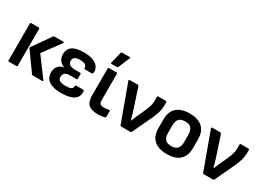

<svg xmlns="http://www.w3.org/2000/svg" viewBox="-16 -1410 2907 2120"><g transform="rotate(30 1438.0 -350.0)"><path d="M381 0Q372 0 366 -6L198 -241Q192 -249 198 -258L358 -486Q362 -492 372 -492H484Q491 -492 493 -488Q495 -484 491 -478L327 -255L506 -14Q511 -8 508.5 -4Q506 0 499 0ZM75 0Q64 0 64 -12V-480Q64 -492 75 -492H170Q182 -492 182 -480V-12Q182 0 170 0Z M743 12Q644 12 590 -24Q536 -60 536 -129Q536 -175 559 -207.5Q582 -240 632 -250V-252Q594 -265 571.5 -296.5Q549 -328 549 -370Q549 -438 596.5 -471Q644 -504 744 -504Q847 -504 899 -465.5Q951 -427 946 -362Q944 -346 932 -346H843Q833 -346 833 -361Q833 -384 812 -397.5Q791 -411 746 -411Q660 -411 660 -352Q660 -320 683 -304Q706 -288 759 -288H816Q828 -288 828 -276V-219Q828 -207 816 -207H741Q691 -207 671 -190Q651 -173 651 -137Q651 -81 748 -81Q793 -81 816 -92Q839 -103 839 -129Q839 -143 850 -143H938Q950 -143 952 -126Q958 -60 905.5 -24Q853 12 743 12Z M1213 12Q1131 12 1093.5 -21.5Q1056 -55 1056 -141V-480Q1056 -492 1067 -492H1162Q1174 -492 1174 -480V-144Q1174 -112 1187.5 -99Q1201 -86 1237 -86Q1254 -86 1269 -88Q1284 -90 1299 -93Q1311 -95 1311 -83V-11Q1311 -2 1301 1Q1285 6 1262 9Q1239 12 1213 12ZM1068 -545Q1057 -545 1059 -557L1095 -702Q1097 -712 1108 -712H1204Q1217 -712 1211 -698L1150 -554Q1146 -545 1137 -545Z M1506 0Q1496 0 1493 -9L1322 -478Q1318 -492 1331 -492H1433Q1444 -492 1447 -482L1529 -234Q1539 -204 1548 -172.5Q1557 -141 1565 -110H1567Q1578 -136 1589 -161.5Q1600 -187 1612 -213L1652 -302Q1666 -335 1675 -365Q1684 -395 1684 -432V-480Q1684 -492 1696 -492H1792Q1803 -492 1803 -480V-437Q1803 -393 1790.5 -351.5Q1778 -310 1757 -263L1638 -9Q1634 0 1624 0Z M2092 12Q1986 12 1928.5 -39Q1871 -90 1871 -192V-300Q1871 -402 1928 -453Q1985 -504 2092 -504Q2198 -504 2255 -453Q2312 -402 2312 -300V-192Q2312 -90 2255.5 -39Q2199 12 2092 12ZM2092 -89Q2145 -89 2169.5 -116.5Q2194 -144 2194 -203V-289Q2194 -348 2169.5 -375.5Q2145 -403 2092 -403Q2038 -403 2013.5 -375.5Q1989 -348 1989 -289V-203Q1989 -144 2013.5 -116.5Q2038 -89 2092 -89Z M2559 0Q2549 0 2546 -9L2375 -478Q2371 -492 2384 -492H2486Q2497 -492 2500 -482L2582 -234Q2592 -204 2601 -172.5Q2610 -141 2618 -110H2620Q2631 -136 2642 -161.5Q2653 -187 2665 -213L2705 -302Q2719 -335 2728 -365Q2737 -395 2737 -432V-480Q2737 -492 2749 -492H2845Q2856 -492 2856 -480V-437Q2856 -393 2843.5 -351.5Q2831 -310 2810 -263L2691 -9Q2687 0 2677 0Z"/></g></svg>

Font: Sofia Sans
Style: Bold
Weight: 700
Designer: Botio Nikoltchev, Ani Petrova
Foundry: lettersoup
Version: Version 4.100; ttfautohint (v1.8.4.7-5d5b)